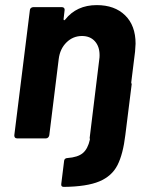

<svg xmlns="http://www.w3.org/2000/svg" viewBox="-20 -542 579 752"><path d="M495 -214H496L471 -14Q462 62 440 105Q418 148 369 168.5Q320 189 230 190Q218 190 220 178L231 89Q231 84 234.5 80.5Q238 77 244 77Q285 74 304.5 57.5Q324 41 332 5V0H331L369 -311Q370 -316 370 -326Q370 -360 351.5 -380.5Q333 -401 301 -401Q266 -401 240.5 -376Q215 -351 210 -311L173 -12Q172 -7 168.5 -3.5Q165 0 160 0H47Q36 0 36 -12L97 -502Q97 -507 101 -510.5Q105 -514 110 -514H223Q228 -514 231 -510.5Q234 -507 233 -502L229 -467Q229 -464 230.5 -463Q232 -462 235 -465Q280 -522 359 -522Q429 -522 470 -482Q511 -442 511 -371Q511 -362 509 -340L494 -219Z"/></svg>

Font: Barlow
Style: Bold Italic
Weight: 700
Italic angle: -7°
Designer: Jeremy Tribby
Foundry: Tribby Type
Version: Version 1.422